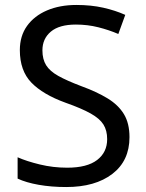

<svg xmlns="http://www.w3.org/2000/svg" viewBox="-20 -744 589 774"><path d="M502 -191Q502 -96 433 -43Q364 10 247 10Q187 10 136 1Q85 -8 51 -24V-110Q87 -94 140.5 -81Q194 -68 251 -68Q331 -68 371.5 -99Q412 -130 412 -183Q412 -218 397 -242Q382 -266 345.5 -286.5Q309 -307 244 -330Q153 -363 106.5 -411Q60 -459 60 -542Q60 -599 89 -639.5Q118 -680 169.5 -702Q221 -724 288 -724Q347 -724 396 -713Q445 -702 485 -684L457 -607Q420 -623 376.5 -634Q333 -645 286 -645Q219 -645 185 -616.5Q151 -588 151 -541Q151 -505 166 -481Q181 -457 215 -438Q249 -419 307 -397Q370 -374 413.5 -347.5Q457 -321 479.5 -284Q502 -247 502 -191Z"/></svg>

Font: Noto Sans Nushu
Style: Regular
Weight: 400
Designer: Lisa Huang
Foundry: Lisa Huang
Version: Version 1.003; ttfautohint (v1.8.4.7-5d5b)